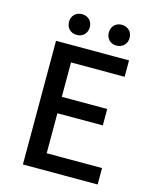

<svg xmlns="http://www.w3.org/2000/svg" viewBox="-129 -975 858 1062"><g transform="rotate(15 300.0 -444.0)"><path d="M208 -769C242 -769 267 -793 267 -829C267 -863 242 -888 208 -888C173 -888 148 -863 148 -829C148 -793 173 -769 208 -769ZM435 -769C470 -769 495 -793 495 -829C495 -863 470 -888 435 -888C400 -888 376 -863 376 -829C376 -793 400 -769 435 -769ZM106 -708V0H534V-94H217V-323H477V-417H217V-614H524V-708Z"/></g></svg>

Font: Spoqa Han Sans Neo Medium
Style: Regular
Weight: 500
Designer: [Spoqa Han Sans Neo] Dong-huui Kim ___ Younghwa Kang ___ Yujin Lee ___ [Noto Sans] Ryoko NISHIZUKA ____ (kana & ideograp
Foundry: Spoqa (http://www.spoqa-han-sans.com)
Version: Version 1.100;hotconv 1.0.109;makeotfexe 2.5.65596